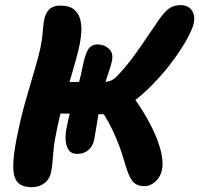

<svg xmlns="http://www.w3.org/2000/svg" viewBox="-20 -733 793 764"><path d="M142.4 -278.6 169 -401.2Q201.8 -405.2 243 -406.2Q284.2 -407.2 323 -407.2Q361.8 -407.2 389.6 -407.2Q412 -407.2 424.4 -413.6Q436.8 -420 451.2 -435.8Q477.6 -463.6 500.7 -494.1Q523.8 -524.6 549 -561.6Q574.2 -598.6 604.4 -642.8Q630.2 -682 650.1 -697.3Q670 -712.6 698.2 -712.6Q728.2 -712.6 742.7 -692.8Q757.2 -673 751 -640.4Q747.2 -623.4 735.8 -600Q724.4 -576.6 708.1 -550.3Q691.8 -524 673.2 -498.3Q654.6 -472.6 636.4 -451Q612.6 -422.4 582.8 -392.3Q553 -362.2 520.5 -336.5Q488 -310.8 456.8 -294.6Q425.6 -278.4 399 -278.4Q354.8 -278.4 306.9 -279.7Q259 -281 215.8 -281.5Q172.6 -282 142.4 -278.6ZM105.6 11.8Q68 11.8 50.4 -7.5Q32.8 -26.8 32.7 -70.7Q32.6 -114.6 47.2 -187Q62 -261.6 81.2 -329.5Q100.4 -397.4 116.9 -452.1Q133.4 -506.8 140.8 -542.2Q146.4 -570.8 148.4 -589.9Q150.4 -609 151.7 -624.4Q153 -639.8 156 -655.2Q161.6 -682 176.7 -696.4Q191.8 -710.8 219.6 -710.8Q255.8 -710.8 274.3 -695.4Q292.8 -680 299.1 -656.4Q305.4 -632.8 303.5 -605.8Q301.6 -578.8 297 -556.2Q287.6 -511.2 270.3 -453.5Q253 -395.8 234.2 -331Q215.4 -266.2 202.8 -199.4Q197 -171.2 194.5 -150.2Q192 -129.2 190.9 -112.8Q189.8 -96.4 188.3 -81.6Q186.8 -66.8 183.8 -50.6Q178.2 -20.6 157.1 -4.4Q136 11.8 105.6 11.8ZM287.8 -120.6Q263.4 -120.6 252.7 -137Q242 -153.4 241 -177.9Q240 -202.4 245.6 -227Q256.6 -285.6 276.2 -344.3Q295.8 -403 308.6 -466.6Q316.6 -509.4 328.8 -532.8Q341 -556.2 368.4 -556.2Q394.2 -556.2 412.9 -539.5Q431.6 -522.8 425.8 -492Q421.8 -473 413.7 -449.6Q405.6 -426.2 397.1 -399.4Q388.6 -372.6 383 -341.8Q380 -328.8 376.4 -306.7Q372.8 -284.6 368.6 -259.7Q364.4 -234.8 360.8 -212.1Q357.2 -189.4 354.4 -175Q349 -150.6 331.3 -135.6Q313.6 -120.6 287.8 -120.6ZM555.8 7.8Q531.6 7.8 517.3 -2.6Q503 -13 492.6 -37.9Q482.2 -62.8 469.6 -107.8Q455.4 -156.2 428.1 -214.5Q400.8 -272.8 364 -318.6L482.2 -378.4Q507.4 -353.4 533.2 -314.3Q559 -275.2 579.9 -234.5Q600.8 -193.8 611 -162Q619 -139.4 622.6 -120.4Q626.2 -101.4 626.8 -85.7Q627.4 -70 624.2 -56Q618.8 -29.4 598.7 -10.8Q578.6 7.8 555.8 7.8Z"/></svg>

Font: Shantell Sans Light
Style: Italic
Weight: 300
Italic angle: -11°
Designer: Stephen Nixon, Anya Danilova, Shantell Martin
Foundry: Arrow Type
Version: Version 1.008;[ac192a2d6]